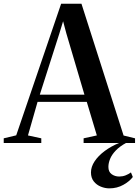

<svg xmlns="http://www.w3.org/2000/svg" viewBox="-54 -767 744 1030"><path d="M33 -41 274 -747H383L609 -40L670.5 -25V0H394.5V-25L465.5 -40.5L411.5 -220.5H147.5L96 -40.5L167.5 -25V0H-34V-25ZM399 -259 302 -587.5 284.5 -653 264.5 -587.5 159.5 -259ZM532.5 243.5Q509.5 243.5 486.8 234.2Q464 225 449 206Q434 187 434 158Q434 128 453.5 98.5Q473 69 507.5 43.2Q542 17.5 587 -1L602 -5L623.5 -1Q588 18.5 567 40.5Q546 62.5 536.8 85Q527.5 107.5 527.5 128.5Q527.5 155 545 167.5Q562.5 180 585.5 180Q603.5 180 619.5 173.8Q635.5 167.5 648.5 158L658.5 182.5Q641.5 205.5 607.8 224.5Q574 243.5 532.5 243.5Z"/></svg>

Font: Merriweather 120pt SemiBold
Style: Regular
Weight: 600
Version: Version 2.100